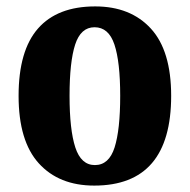

<svg xmlns="http://www.w3.org/2000/svg" viewBox="-20 -569 592 599"><path d="M274 10Q164 10 101 -59.5Q38 -129 38 -270Q38 -411 98.5 -480Q159 -549 277 -549Q387 -549 450.5 -480Q514 -411 514 -270Q514 10 274 10ZM276 -54Q320 -54 337.5 -109Q355 -164 355 -270Q355 -376 337 -430Q319 -484 275 -484Q232 -484 214.5 -430Q197 -376 197 -270Q197 -164 215 -109Q233 -54 276 -54Z"/></svg>

Font: Noto Serif Bengali Condensed ExtraBold
Style: Regular
Weight: 800
Width: 3
Designer: Juan Bruce, Universal Thirst, Indian Type Foundry and the Monotype Design Team.
Foundry: Monotype Imaging Inc.
Version: Version 2.003; ttfautohint (v1.8.4.7-5d5b)